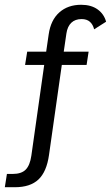

<svg xmlns="http://www.w3.org/2000/svg" viewBox="-77 -613 464 804"><path d="M108.1 -341H28L36.9 -396.7H133.6L113.2 -375L126.9 -469.1Q135.5 -529.1 171.4 -561Q207.3 -593 262.8 -593Q304.6 -593 331.5 -573.8Q358.4 -554.6 367.3 -522.1L317.2 -490.2Q312.2 -510.5 299.4 -521.8Q286.6 -533.1 264.6 -533.1Q237.7 -533.1 221.6 -517.7Q205.5 -502.4 201.1 -472.9L186.8 -375.2L172.4 -396.7H294.1L285.6 -341H181.8L128.2 36Q118.3 106.3 84 138.6Q49.7 171 -14.9 171H-56.8L-48 115.4H-23.9Q12.7 115.4 30.6 97.3Q48.5 79.2 54.3 38.7Z"/></svg>

Font: Rokkitt SemiBold
Style: Italic
Weight: 600
Italic angle: -9°
Designer: Vernon Adams
Foundry: Vernon Adams
Version: Version 3.103